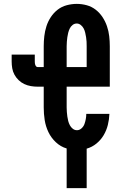

<svg xmlns="http://www.w3.org/2000/svg" viewBox="-20 -763 640 988"><path d="M323 205V1Q292 -8 267.5 -31Q243 -54 229 -83.5Q215 -113 210 -145Q205 -177 205 -210V-317H173Q156 -317 138.5 -320Q121 -323 105 -330.5Q89 -338 76 -350.5Q63 -363 54.5 -378.5Q46 -394 43 -411.5Q40 -429 40 -447V-482H159V-447Q159 -442 159.5 -437.5Q160 -433 161.5 -429Q163 -425 166 -421.5Q169 -418 173 -418H205V-525Q205 -551 208 -577Q211 -603 219 -628Q227 -653 241.5 -675Q256 -697 276.5 -713Q297 -729 323 -736Q349 -743 375 -743Q401 -743 426.5 -736Q452 -729 472.5 -713Q493 -697 507.5 -675Q522 -653 530.5 -628Q539 -603 542 -577Q545 -551 545 -525V-317H323V-210Q323 -198 324 -186.5Q325 -175 326.5 -163.5Q328 -152 331 -140.5Q334 -129 339.5 -118.5Q345 -108 354.5 -100.5Q364 -93 376 -93Q389 -93 399.5 -102.5Q410 -112 414.5 -124.5Q419 -137 421.5 -150.5Q424 -164 424 -177H543Q542 -149 535 -120.5Q528 -92 513.5 -67.5Q499 -43 476.5 -24.5Q454 -6 426 2V205ZM426 -418V-525Q426 -537 425.5 -548.5Q425 -560 423 -571.5Q421 -583 418.5 -594.5Q416 -606 410.5 -616.5Q405 -627 395.5 -634.5Q386 -642 375 -642Q363 -642 353.5 -634.5Q344 -627 339 -616.5Q334 -606 331 -594.5Q328 -583 326.5 -571.5Q325 -560 324 -548.5Q323 -537 323 -525V-418Z"/></svg>

Font: Iosevka Curly Extended
Style: Bold
Weight: 700
Width: 7
Monospace: yes
Designer: Belleve Invis
Foundry: Belleve Invis
Version: Version 11.1.0; ttfautohint (v1.8.3)